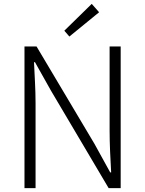

<svg xmlns="http://www.w3.org/2000/svg" viewBox="-20 -968 747 988"><path d="M106 0H163V-437C163 -510 158 -578 155 -648H160L242 -502L539 0H601V-729H544V-297C544 -226 548 -153 552 -81H547L466 -228L168 -729H106ZM337 -780 490 -905 452 -948 311 -810Z"/></svg>

Font: Noto Sans Japanese Light
Style: Regular
Weight: 300
Designer: Ryoko NISHIZUKA (kana & ideographs); Paul D. Hunt (Latin, Greek & Cyrillic); Wenlong ZHANG (bopomofo); Sandoll Communica
Foundry: Adobe Systems Incorporated
Version: Version 1.000;PS 1;hotconv 1.0.78;makeotf.lib2.5.61930